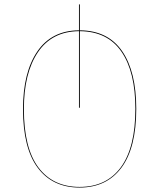

<svg xmlns="http://www.w3.org/2000/svg" viewBox="-20 -655 721 868"><path d="M337 -518V-635H341V-518Q468 -517 532 -424Q596 -331 596 -163Q596 13 529 103Q462 193 340 193Q218 193 151 104Q84 15 84 -162Q84 -327 148.5 -422Q213 -517 337 -518ZM340 190Q461 190 526.5 101Q592 12 592 -163Q592 -330 529 -421.5Q466 -513 341 -514V-456V-168H337V-456V-514Q215 -513 151.5 -419Q88 -325 88 -162Q88 15 154 102.5Q220 190 340 190Z"/></svg>

Font: FiraGO Four
Style: Regular
Weight: 100
Designer: bBox Type
Foundry: bBox Type GmbH
Version: Version 1.001